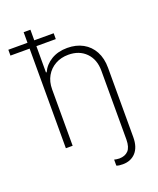

<svg xmlns="http://www.w3.org/2000/svg" viewBox="-205 -828 932 1131"><g transform="rotate(-20 261.0 -262.5)"><path d="M435.1 0H478V74.2Q478 106 470.2 129.9Q462.4 153.8 447.5 170.2Q432.6 186.5 412.1 195.1Q391.6 203.6 366.2 203.6Q355 203.6 344.5 202.4Q334 201.2 326.7 197.8V160.2Q333 162.1 341.1 163.1Q349.1 164.1 358.4 164.6Q394.5 164.1 414.6 143.1Q434.6 122.1 435.1 74.2ZM125 -353.5V0H82.5V-727.5H125V-459.5H129.4Q148.9 -502 190.9 -527.3Q232.9 -552.7 291.5 -552.7Q347.2 -552.7 389.2 -529.5Q431.2 -506.3 454.6 -463.1Q478 -419.9 478 -359.9V0H435.1V-357.9Q435.1 -428.2 393.6 -470.5Q352.1 -512.7 283.7 -512.7Q237.8 -512.7 201.9 -492.7Q166 -472.7 145.5 -437Q125 -401.4 125 -353.5ZM-37.6 -624.5V-661.1H246.6V-624.5Z"/></g></svg>

Font: Inter Tight ExtraLight
Style: Regular
Weight: 250
Designer: Rasmus Andersson
Foundry: rsms
Version: Version 3.004